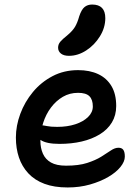

<svg xmlns="http://www.w3.org/2000/svg" viewBox="-20 -816 617 846"><path d="M278 10Q219 10 176 -6Q133 -22 105 -52Q77 -82 63.5 -122Q50 -162 50 -210Q50 -262 69.5 -314.5Q89 -367 125 -410.5Q161 -454 211.5 -480.5Q262 -507 324 -507Q375 -507 412.5 -489.5Q450 -472 471 -437Q492 -402 492 -349Q492 -308 473 -276.5Q454 -245 419.5 -224Q385 -203 340 -192.5Q295 -182 242 -182Q184 -182 158.5 -199.5Q133 -217 133 -239Q133 -251 139 -257.5Q145 -264 160 -264Q171 -264 187 -260.5Q203 -257 232 -257Q277 -257 312 -268.5Q347 -280 368 -300.5Q389 -321 389 -347Q389 -377 374 -392Q359 -407 324 -407Q287 -407 257 -389.5Q227 -372 204.5 -342Q182 -312 170 -274Q158 -236 158 -195Q158 -164 169 -139Q180 -114 204.5 -100Q229 -86 271 -86Q327 -86 364 -98Q401 -110 426 -125.5Q451 -141 468.5 -153Q486 -165 502 -165Q517 -165 523.5 -155.5Q530 -146 530 -126Q530 -104 510.5 -80Q491 -56 456.5 -36Q422 -16 376.5 -3Q331 10 278 10ZM284 -570Q261 -570 248.5 -580Q236 -590 236 -606Q236 -621 246 -632.5Q256 -644 275 -659Q299 -679 310 -697Q321 -715 329 -744Q339 -774 352.5 -785Q366 -796 386 -796Q415 -796 429.5 -781Q444 -766 444 -736Q444 -694 420 -655.5Q396 -617 359.5 -593.5Q323 -570 284 -570Z"/></svg>

Font: Shantell Sans Medium
Style: Regular
Weight: 500
Designer: Stephen Nixon, Anya Danilova, Shantell Martin
Foundry: Arrow Type
Version: Version 1.011;[c5ecc13dd]